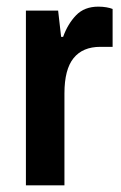

<svg xmlns="http://www.w3.org/2000/svg" viewBox="-20 -558 365 578"><path d="M58 0V-526H155L164 -447H170Q184 -486 209 -512Q234 -538 276 -538Q289 -538 300.5 -536Q312 -534 319 -531V-417H282Q229 -417 201.5 -383Q174 -349 174 -277V0Z"/></svg>

Font: Archivo SemiCondensed SemiBold
Style: Regular
Weight: 600
Width: 4
Designer: Hector Gatti
Foundry: Omnibus-Type
Version: Version 2.001; ttfautohint (v1.8.3)